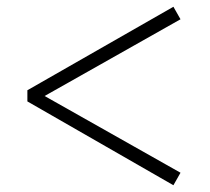

<svg xmlns="http://www.w3.org/2000/svg" viewBox="-20 -644 620 568"><path d="M61 -344 493 -96 514 -133 112 -360 514 -587 493 -624 61 -377Z"/></svg>

Font: Harano Aji Mincho CN
Style: Regular
Weight: 400
Foundry: Masamichi Hosoda
Version: HaranoAjiMinchoCN-Regular version 20230610;ttx 4.39.4